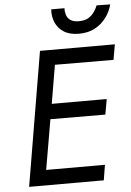

<svg xmlns="http://www.w3.org/2000/svg" viewBox="-60 -954 681 999"><g transform="rotate(-5 280.0 -455.0)"><path d="M246 -910H315Q314 -894 319 -876.5Q324 -859 339.5 -847.5Q355 -836 384 -836Q415 -836 434 -847.5Q453 -859 465 -876.5Q477 -894 483 -910L554 -909Q545 -873 522 -841.5Q499 -810 463.5 -790.5Q428 -771 379 -771Q331 -771 300.5 -790.5Q270 -810 256.5 -842Q243 -874 246 -910ZM169 -700H560L546 -620L240 -621L206 -420H493L479 -340L192 -341L147 -80H454L441 0H51Z"/></g></svg>

Font: Von Book
Style: Italic
Weight: 400
Version: Version 4.000; ttfautohint (v1.8.4.7-5d5b)